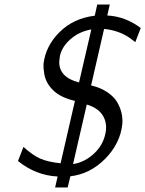

<svg xmlns="http://www.w3.org/2000/svg" viewBox="-20 -768 638 843"><path d="M59 -61 83 -123Q124 -86 157 -71.5Q190 -57 246 -51L309 -325Q245 -340 212.5 -372.5Q180 -405 174 -446Q170 -471 171 -487Q180 -566 241.5 -627Q303 -688 396 -699L407 -748H462L451 -700Q530 -696 598 -645L574 -583L549 -602Q500 -635 437 -641L380 -393Q422 -383 451.5 -363Q481 -343 495 -318.5Q509 -294 514 -270Q519 -246 517 -223Q508 -138 442 -71Q376 -4 289 6L277 55H222L233 7Q137 2 59 -61ZM243 -522Q243 -518 241.5 -509Q240 -500 240 -496Q240 -428 327 -406Q341 -464 381 -639Q327 -629 289.5 -596Q252 -563 243 -522ZM301 -49 302 -48H304Q353 -57 392 -93Q431 -129 442 -178Q453 -224 432.5 -259Q412 -294 361 -309Z"/></svg>

Font: Coval
Style: ExtraLight Italic
Weight: 200
Foundry: Context Ltd
Version: Version 001.000